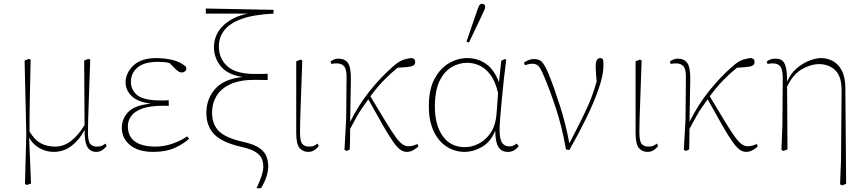

<svg xmlns="http://www.w3.org/2000/svg" viewBox="-20 -790 4573 1015"><path d="M112 182 119 -80 110 -470 133 -479 142 -474Q140 -378 138.5 -311.5Q137 -245 136.5 -194Q136 -143 136 -95Q162 -51 195 -33Q228 -15 271 -15Q318 -15 357 -46Q396 -77 427 -129L425 -470L448 -479L457 -474Q454 -392 452 -333Q450 -274 448.5 -231Q447 -188 446 -154.5Q445 -121 445 -90Q445 -44 457 -29.5Q469 -15 492 -15Q509 -15 518.5 -19.5Q528 -24 538 -31L544 -18Q537 -8 522.5 2.5Q508 13 488 13Q459 13 443 -11.5Q427 -36 427 -103Q400 -51 358.5 -19Q317 13 263 13Q226 13 190.5 -6Q155 -25 134 -62L144 180L122 188Z M790 13Q711 13 667.5 -23Q624 -59 624 -115Q624 -162 658 -198Q692 -234 778 -242Q707 -251 675 -283Q643 -315 644 -356Q645 -406 686 -444.5Q727 -483 807 -483Q846 -483 889.5 -473.5Q933 -464 963 -437Q968 -421 959.5 -414Q951 -407 942 -407Q932 -407 925.5 -411Q919 -415 911 -422L876 -457Q858 -461 844.5 -462Q831 -463 814 -463Q743 -463 707.5 -433.5Q672 -404 672 -358Q672 -314 706 -286.5Q740 -259 831 -259Q839 -259 848 -259Q857 -259 872 -260V-230Q859 -231 853.5 -231Q848 -231 844 -231Q773 -231 732 -216Q691 -201 673.5 -176.5Q656 -152 656 -123Q656 -68 694 -41.5Q732 -15 803 -15Q848 -15 893 -31Q938 -47 969 -69L980 -57Q950 -29 903.5 -8Q857 13 790 13Z M1336 205Q1372 130 1372 92Q1372 72 1365.5 52.5Q1359 33 1334 15.5Q1309 -2 1254 -14Q1154 -37 1112.5 -80Q1071 -123 1071 -193Q1071 -267 1117 -319.5Q1163 -372 1262 -383Q1181 -396 1146 -441Q1111 -486 1111 -539Q1111 -608 1160.5 -655Q1210 -702 1289 -718H1068V-745L1426 -738V-718Q1321 -713 1257.5 -690Q1194 -667 1165.5 -629.5Q1137 -592 1137 -545Q1137 -481 1181.5 -440Q1226 -399 1329 -399Q1337 -399 1359 -399Q1381 -399 1395 -400V-367Q1379 -367 1359 -367.5Q1339 -368 1328 -368Q1247 -368 1197 -344.5Q1147 -321 1124 -282Q1101 -243 1101 -195Q1101 -134 1136.5 -97.5Q1172 -61 1266 -40Q1324 -27 1352 -7Q1380 13 1389 38Q1398 63 1398 90Q1398 141 1360 205Z M1609 13Q1582 13 1564 -7Q1546 -27 1546 -87V-466L1569 -475L1578 -470Q1575 -389 1573 -330.5Q1571 -272 1569.5 -229.5Q1568 -187 1567 -154Q1566 -121 1566 -90Q1566 -44 1578 -29.5Q1590 -15 1613 -15Q1630 -15 1639.5 -19.5Q1649 -24 1659 -31L1665 -18Q1658 -8 1643.5 2.5Q1629 13 1609 13Z M1813 8 1801 2 1810 -161 1812 -377Q1813 -422 1800 -438.5Q1787 -455 1759 -455Q1746 -455 1732 -452L1727 -464Q1732 -469 1743.5 -474.5Q1755 -480 1769 -480Q1803 -480 1819.5 -457Q1836 -434 1835 -367L1831 -146Q1876 -236 1934.5 -309Q1993 -382 2057 -438Q2089 -467 2115.5 -475Q2142 -483 2158 -483Q2165 -481 2170 -477Q2175 -473 2175 -462Q2175 -449 2164 -443Q2153 -437 2127 -435L2082 -432Q2047 -404 2011.5 -368Q1976 -332 1938 -281Q1987 -199 2018.5 -147.5Q2050 -96 2070.5 -67.5Q2091 -39 2106.5 -28Q2122 -17 2138 -17Q2164 -17 2186 -29L2192 -16Q2181 -5 2164.5 4Q2148 13 2130 13Q2114 13 2097.5 2Q2081 -9 2059.5 -39Q2038 -69 2006.5 -123.5Q1975 -178 1927 -265Q1908 -239 1894 -218.5Q1880 -198 1866 -173Q1852 -148 1831 -109Q1831 -81 1830.5 -53.5Q1830 -26 1829 0Z M2279 -226Q2279 -129 2320.5 -70.5Q2362 -12 2439 -12Q2472 -12 2508.5 -29.5Q2545 -47 2572.5 -86Q2600 -125 2605 -190L2613 -298Q2599 -359 2573.5 -393.5Q2548 -428 2516 -443Q2484 -458 2450 -458Q2407 -458 2368 -435.5Q2329 -413 2304 -362.5Q2279 -312 2279 -226ZM2438 13Q2383 13 2339.5 -16Q2296 -45 2271.5 -99Q2247 -153 2247 -228Q2247 -318 2277.5 -374Q2308 -430 2354.5 -456.5Q2401 -483 2449 -483Q2505 -483 2548.5 -453Q2592 -423 2618 -355V-358L2630 -469L2649 -478L2656 -474Q2650 -429 2644 -374Q2638 -319 2633 -266Q2628 -213 2624.5 -170.5Q2621 -128 2621 -107Q2621 -52 2635 -34Q2649 -16 2671 -16Q2685 -16 2693.5 -20Q2702 -24 2712 -31L2722 -17Q2712 -4 2698 4.5Q2684 13 2665 13Q2631 13 2615 -12.5Q2599 -38 2598 -99Q2573 -38 2526.5 -12.5Q2480 13 2438 13ZM2446 -570 2501 -730Q2508 -750 2513 -760Q2518 -770 2529 -770Q2535 -770 2540 -766Q2545 -762 2545 -754Q2545 -747 2541.5 -739.5Q2538 -732 2529 -712L2459 -565Z M2972 0Q2952 -116 2920 -213.5Q2888 -311 2857 -384Q2838 -430 2826 -441.5Q2814 -453 2795 -453Q2783 -453 2773 -450.5Q2763 -448 2755 -445L2750 -458Q2759 -467 2774.5 -472.5Q2790 -478 2803 -478Q2834 -478 2849.5 -457.5Q2865 -437 2883 -392Q2911 -322 2941 -228Q2971 -134 2990 -32Q3021 -93 3046.5 -143Q3072 -193 3094 -244Q3116 -295 3134 -359Q3132 -383 3130.5 -403Q3129 -423 3129 -439Q3129 -463 3135.5 -473Q3142 -483 3153 -483Q3163 -483 3168 -475Q3170 -465 3170 -456.5Q3170 -448 3170 -441Q3170 -394 3145.5 -322.5Q3121 -251 3080 -167Q3039 -83 2990 3Z M3403 13Q3376 13 3358 -7Q3340 -27 3340 -87V-466L3363 -475L3372 -470Q3369 -389 3367 -330.5Q3365 -272 3363.5 -229.5Q3362 -187 3361 -154Q3360 -121 3360 -90Q3360 -44 3372 -29.5Q3384 -15 3407 -15Q3424 -15 3433.5 -19.5Q3443 -24 3453 -31L3459 -18Q3452 -8 3437.5 2.5Q3423 13 3403 13Z M3607 8 3595 2 3604 -161 3606 -377Q3607 -422 3594 -438.5Q3581 -455 3553 -455Q3540 -455 3526 -452L3521 -464Q3526 -469 3537.5 -474.5Q3549 -480 3563 -480Q3597 -480 3613.5 -457Q3630 -434 3629 -367L3625 -146Q3670 -236 3728.5 -309Q3787 -382 3851 -438Q3883 -467 3909.5 -475Q3936 -483 3952 -483Q3959 -481 3964 -477Q3969 -473 3969 -462Q3969 -449 3958 -443Q3947 -437 3921 -435L3876 -432Q3841 -404 3805.5 -368Q3770 -332 3732 -281Q3781 -199 3812.5 -147.5Q3844 -96 3864.5 -67.5Q3885 -39 3900.5 -28Q3916 -17 3932 -17Q3958 -17 3980 -29L3986 -16Q3975 -5 3958.5 4Q3942 13 3924 13Q3908 13 3891.5 2Q3875 -9 3853.5 -39Q3832 -69 3800.5 -123.5Q3769 -178 3721 -265Q3702 -239 3688 -218.5Q3674 -198 3660 -173Q3646 -148 3625 -109Q3625 -81 3624.5 -53.5Q3624 -26 3623 0Z M4421 184 4426 58 4429 -310Q4430 -384 4396.5 -417.5Q4363 -451 4309 -451Q4266 -451 4219 -424Q4172 -397 4141 -332L4143 0L4121 8L4111 2L4116 -124L4118 -377Q4118 -422 4105.5 -438.5Q4093 -455 4065 -455Q4052 -455 4038 -452L4033 -464Q4038 -469 4050 -474.5Q4062 -480 4080 -480Q4099 -480 4112.5 -472Q4126 -464 4133.5 -438Q4141 -412 4141 -358Q4160 -402 4192.5 -429.5Q4225 -457 4260 -470Q4295 -483 4320 -483Q4353 -483 4382.5 -467.5Q4412 -452 4430.5 -416.5Q4449 -381 4449 -321L4453 182L4431 190Z"/></svg>

Font: Source Serif Pro ExtraLight
Style: Regular
Weight: 200
Designer: Frank Grießhammer
Foundry: Adobe Systems Incorporated
Version: Version 3.001;hotconv 1.0.111;makeotfexe 2.5.65597